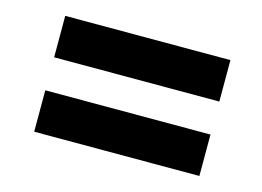

<svg xmlns="http://www.w3.org/2000/svg" viewBox="-55 -497 675 494"><g transform="rotate(15 282.5 -250.5)"><path d="M505.4 -294.9H65.4V-405.3H505.4ZM505.4 -96.7H65.4V-207H505.4Z"/></g></svg>

Font: Vazirmatn UI NL ExtraBold
Style: Regular
Weight: 800
Designer: Saber Rastikerdar
Foundry: Saber Rastikerdar
Version: Version 33.003